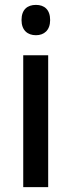

<svg xmlns="http://www.w3.org/2000/svg" viewBox="-20 -765 292 785"><path d="M127 -745C92 -745 68 -726 68 -683C68 -641 93 -621 127 -621C160 -621 185 -641 185 -683C185 -726 161 -745 127 -745ZM177 -539H75V0H177Z"/></svg>

Font: Noto Sans Lao Looped SemiCondensed Medium
Style: Regular
Weight: 500
Width: 4
Designer: Mark Frömberg, Ben Mitchell
Foundry: The Fontpad Ltd
Version: Version 1.002